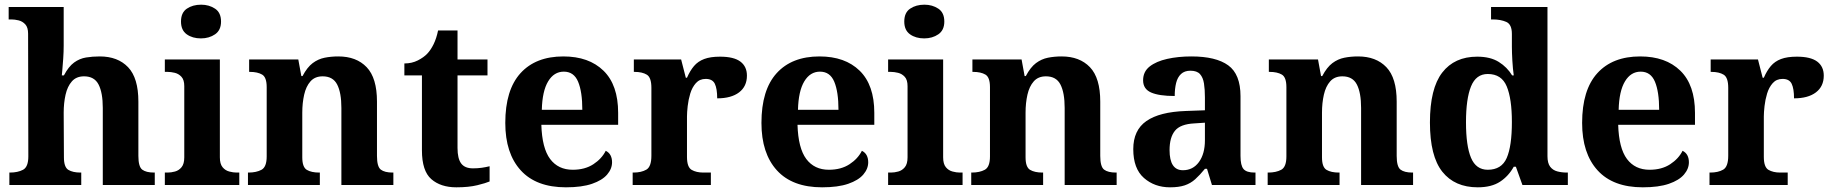

<svg xmlns="http://www.w3.org/2000/svg" viewBox="-20 -790 7824 820"><path d="M20 0V-53H22Q56 -53 78.5 -65Q101 -77 101 -122L100 -646Q100 -673 88 -686Q76 -699 59.5 -703Q43 -707 29 -707H17V-760H252V-595Q252 -569 250 -539.5Q248 -510 246 -489Q244 -468 244 -468H253Q273 -506 296.5 -523Q320 -540 347.5 -544.5Q375 -549 406 -549Q483 -549 527 -503Q571 -457 571 -356V-124Q571 -78 587.5 -65.5Q604 -53 638 -53H641V0H419V-329Q419 -394 401 -429Q383 -464 339 -464Q306 -464 287 -442.5Q268 -421 260 -385.5Q252 -350 252 -309L253 -118Q253 -76 272 -64.5Q291 -53 324 -53H327V0Z M684 0V-53H696Q711 -53 727.5 -57.5Q744 -62 755.5 -76Q767 -90 767 -118V-422Q767 -449 755 -462Q743 -475 726.5 -479Q710 -483 696 -483H684V-536H919V-118Q919 -90 930.5 -76Q942 -62 959 -57.5Q976 -53 990 -53H1002V0ZM838 -626Q802 -626 777.5 -643.5Q753 -661 753 -698Q753 -736 778 -753Q803 -770 839 -770Q873 -770 898.5 -753Q924 -736 924 -698Q924 -661 898.5 -643.5Q873 -626 838 -626Z M1039 0V-53H1041Q1075 -53 1097 -65Q1119 -77 1119 -122V-418Q1119 -460 1099.5 -471.5Q1080 -483 1047 -483H1044V-536H1254L1267 -465H1272Q1292 -503 1315.5 -520.5Q1339 -538 1366.5 -543.5Q1394 -549 1425 -549Q1502 -549 1546 -503Q1590 -457 1590 -356V-124Q1590 -78 1606.5 -65.5Q1623 -53 1657 -53H1660V0H1438V-329Q1438 -394 1420 -429Q1402 -464 1358 -464Q1325 -464 1306 -442.5Q1287 -421 1279 -385.5Q1271 -350 1271 -309V-118Q1271 -76 1290.5 -64.5Q1310 -53 1343 -53H1346V0Z M1929 10Q1862 10 1822 -25Q1782 -60 1782 -148V-468H1707V-519Q1739 -519 1764.5 -532Q1790 -545 1805 -561Q1820 -577 1832 -601.5Q1844 -626 1851 -660H1934V-536H2062V-468H1934V-158Q1934 -113 1949.5 -92Q1965 -71 2000 -71Q2020 -71 2037.5 -73.5Q2055 -76 2071 -80V-15Q2055 -8 2018.5 1Q1982 10 1929 10Z M2397 10Q2270 10 2204 -62.5Q2138 -135 2138 -265Q2138 -406 2203 -477.5Q2268 -549 2386 -549Q2495 -549 2557.5 -488Q2620 -427 2620 -308V-257H2292Q2295 -157 2329.5 -111Q2364 -65 2426 -65Q2478 -65 2514 -88.5Q2550 -112 2567 -146Q2581 -139 2587.5 -126.5Q2594 -114 2594 -97Q2594 -69 2573 -44.5Q2552 -20 2508.5 -5Q2465 10 2397 10ZM2467 -321Q2467 -398 2449 -441Q2431 -484 2388 -484Q2346 -484 2321 -442.5Q2296 -401 2294 -321Z M2682 0V-53H2685Q2719 -53 2740.5 -65.5Q2762 -78 2762 -125V-415Q2762 -459 2742.5 -471Q2723 -483 2690 -483H2687V-536H2889L2909 -458H2914Q2927 -488 2944 -508Q2961 -528 2987.5 -538Q3014 -548 3055 -548Q3114 -548 3142 -527Q3170 -506 3170 -467Q3170 -421 3136.5 -395.5Q3103 -370 3043 -370Q3043 -411 3033 -432Q3023 -453 2994 -453Q2968 -453 2952 -435Q2936 -417 2928 -390.5Q2920 -364 2917 -337Q2914 -310 2914 -293V-120Q2914 -76 2934 -64.5Q2954 -53 2984 -53H3016V0Z M3491 10Q3364 10 3298 -62.5Q3232 -135 3232 -265Q3232 -406 3297 -477.5Q3362 -549 3480 -549Q3589 -549 3651.5 -488Q3714 -427 3714 -308V-257H3386Q3389 -157 3423.5 -111Q3458 -65 3520 -65Q3572 -65 3608 -88.5Q3644 -112 3661 -146Q3675 -139 3681.5 -126.5Q3688 -114 3688 -97Q3688 -69 3667 -44.5Q3646 -20 3602.5 -5Q3559 10 3491 10ZM3561 -321Q3561 -398 3543 -441Q3525 -484 3482 -484Q3440 -484 3415 -442.5Q3390 -401 3388 -321Z M3773 0V-53H3785Q3800 -53 3816.5 -57.5Q3833 -62 3844.5 -76Q3856 -90 3856 -118V-422Q3856 -449 3844 -462Q3832 -475 3815.5 -479Q3799 -483 3785 -483H3773V-536H4008V-118Q4008 -90 4019.5 -76Q4031 -62 4048 -57.5Q4065 -53 4079 -53H4091V0ZM3927 -626Q3891 -626 3866.5 -643.5Q3842 -661 3842 -698Q3842 -736 3867 -753Q3892 -770 3928 -770Q3962 -770 3987.5 -753Q4013 -736 4013 -698Q4013 -661 3987.5 -643.5Q3962 -626 3927 -626Z M4128 0V-53H4130Q4164 -53 4186 -65Q4208 -77 4208 -122V-418Q4208 -460 4188.5 -471.5Q4169 -483 4136 -483H4133V-536H4343L4356 -465H4361Q4381 -503 4404.5 -520.5Q4428 -538 4455.5 -543.5Q4483 -549 4514 -549Q4591 -549 4635 -503Q4679 -457 4679 -356V-124Q4679 -78 4695.5 -65.5Q4712 -53 4746 -53H4749V0H4527V-329Q4527 -394 4509 -429Q4491 -464 4447 -464Q4414 -464 4395 -442.5Q4376 -421 4368 -385.5Q4360 -350 4360 -309V-118Q4360 -76 4379.5 -64.5Q4399 -53 4432 -53H4435V0Z M4977 10Q4911 10 4865.5 -30Q4820 -70 4820 -153Q4820 -234 4876 -273Q4932 -312 5044 -316L5126 -319V-374Q5126 -408 5122 -433.5Q5118 -459 5105 -473.5Q5092 -488 5064 -488Q5039 -488 5024 -474Q5009 -460 5003 -435.5Q4997 -411 4997 -380Q4930 -380 4896 -395Q4862 -410 4862 -447Q4862 -484 4890 -506Q4918 -528 4965 -538.5Q5012 -549 5068 -549Q5173 -549 5225.5 -511Q5278 -473 5278 -379V-124Q5278 -83 5291 -68Q5304 -53 5338 -53H5342V0H5156L5135 -69H5126Q5104 -42 5084.5 -24.5Q5065 -7 5040 1.5Q5015 10 4977 10ZM5032 -63Q5075 -63 5100.5 -98Q5126 -133 5126 -191V-266L5081 -263Q5021 -260 4998 -231.5Q4975 -203 4975 -149Q4975 -63 5032 -63Z M5394 0V-53H5396Q5430 -53 5452 -65Q5474 -77 5474 -122V-418Q5474 -460 5454.5 -471.5Q5435 -483 5402 -483H5399V-536H5609L5622 -465H5627Q5647 -503 5670.5 -520.5Q5694 -538 5721.5 -543.5Q5749 -549 5780 -549Q5857 -549 5901 -503Q5945 -457 5945 -356V-124Q5945 -78 5961.5 -65.5Q5978 -53 6012 -53H6015V0H5793V-329Q5793 -394 5775 -429Q5757 -464 5713 -464Q5680 -464 5661 -442.5Q5642 -421 5634 -385.5Q5626 -350 5626 -309V-118Q5626 -76 5645.5 -64.5Q5665 -53 5698 -53H5701V0Z M6291 10Q6193 10 6140 -56.5Q6087 -123 6087 -267Q6087 -412 6139.5 -480Q6192 -548 6289 -548Q6345 -548 6381 -525.5Q6417 -503 6438 -468H6445Q6441 -496 6439 -531Q6437 -566 6437 -590V-645Q6437 -686 6413 -696.5Q6389 -707 6356 -707H6348V-760H6589V-123Q6589 -93 6600.5 -78Q6612 -63 6631 -58Q6650 -53 6672 -53H6676V0H6482L6454 -78H6445Q6423 -38 6386.5 -14Q6350 10 6291 10ZM6334 -65Q6393 -65 6415 -115.5Q6437 -166 6437 -269Q6437 -368 6415 -421Q6393 -474 6334 -474Q6284 -474 6262.5 -421Q6241 -368 6241 -268Q6241 -167 6262.5 -116Q6284 -65 6334 -65Z M6996 10Q6869 10 6803 -62.5Q6737 -135 6737 -265Q6737 -406 6802 -477.5Q6867 -549 6985 -549Q7094 -549 7156.5 -488Q7219 -427 7219 -308V-257H6891Q6894 -157 6928.5 -111Q6963 -65 7025 -65Q7077 -65 7113 -88.5Q7149 -112 7166 -146Q7180 -139 7186.5 -126.5Q7193 -114 7193 -97Q7193 -69 7172 -44.5Q7151 -20 7107.5 -5Q7064 10 6996 10ZM7066 -321Q7066 -398 7048 -441Q7030 -484 6987 -484Q6945 -484 6920 -442.5Q6895 -401 6893 -321Z M7281 0V-53H7284Q7318 -53 7339.5 -65.5Q7361 -78 7361 -125V-415Q7361 -459 7341.5 -471Q7322 -483 7289 -483H7286V-536H7488L7508 -458H7513Q7526 -488 7543 -508Q7560 -528 7586.5 -538Q7613 -548 7654 -548Q7713 -548 7741 -527Q7769 -506 7769 -467Q7769 -421 7735.5 -395.5Q7702 -370 7642 -370Q7642 -411 7632 -432Q7622 -453 7593 -453Q7567 -453 7551 -435Q7535 -417 7527 -390.5Q7519 -364 7516 -337Q7513 -310 7513 -293V-120Q7513 -76 7533 -64.5Q7553 -53 7583 -53H7615V0Z"/></svg>

Font: Noto Naskh Arabic
Style: Bold
Weight: 700
Designer: Monotype Design Team, David Williams, Mohamad Dakak and Nizar Qandah
Foundry: Monotype Imaging Inc.
Version: Version 2.016